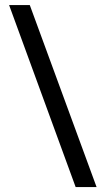

<svg xmlns="http://www.w3.org/2000/svg" viewBox="-20 -738 415 761"><path d="M98.1 -717.8 362.8 3.4H279.8L16.1 -717.8Z"/></svg>

Font: Open Sans Condensed Medium
Style: Regular
Weight: 500
Width: 3
Designer: Monotype Design Team
Foundry: Monotype Imaging Inc.
Version: Version 3.000